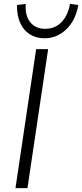

<svg xmlns="http://www.w3.org/2000/svg" viewBox="-20 -973 425 993"><path d="M60 0 167 -719H229L122 0ZM210 -775Q166 -775 133.5 -796Q101 -817 84 -855.5Q67 -894 68 -947L113 -953Q109 -892 136.5 -858Q164 -824 214 -824Q265 -824 298.5 -859Q332 -894 342 -953L385 -947Q371 -867 322.5 -821Q274 -775 210 -775Z"/></svg>

Font: Nunitoga
Style: Light Italic
Weight: 300
Italic angle: -9°
Designer: Vernon Adams
Foundry: Vernon Adams
Version: Version 1.0